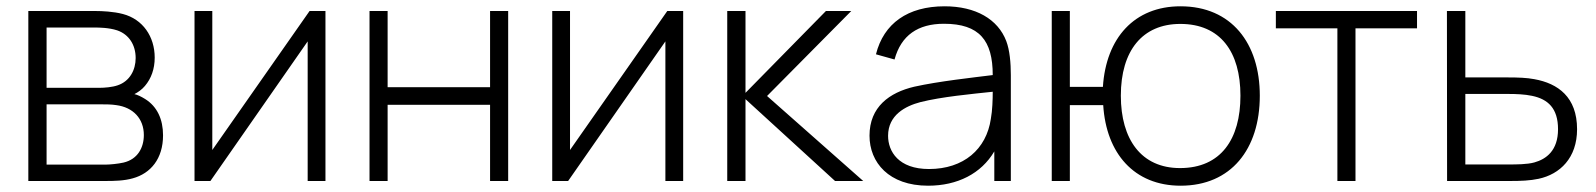

<svg xmlns="http://www.w3.org/2000/svg" viewBox="-20 -575 5070 610"><path d="M316.5 0C341.5 0 374.5 -0.5 402 -8.5C458.5 -24 498 -70.5 498 -145C498 -196 479.5 -236.5 441 -260.5C429 -268 416.5 -274 407 -276C418 -281.5 431 -290.5 440.5 -302C460.5 -325.5 471.5 -356 471.5 -392C471.5 -459 433.5 -514 370.5 -530.5C340.5 -538.5 303 -540 284.5 -540H70V0ZM128 -487.5H283.5C291 -487.5 325.5 -487.5 352.5 -478.5C390 -465.5 411 -432 411 -390.5C411 -353 392.5 -317 354 -304C337 -298 312 -296 296 -296H128ZM128 -243.5H301.5C315.5 -243.5 334 -243.5 349.5 -241C403 -234 437 -198 437 -146C437 -106 417.5 -69 372.5 -58.5C355 -54.5 329 -52 315 -52H128Z M963.5 -540 654.5 -98.5V-540H598V0H648.5L957.5 -443.5V0H1014V-540Z M1211.5 0V-242H1537V0H1594.5V-540H1537V-298H1211.5V-540H1154V0Z M2100 -540 1791 -98.5V-540H1734.5V0H1785L2094 -443.5V0H2150.5V-540Z M2348.5 0V-260L2633 0H2722.5L2417 -270L2684.5 -540H2604L2348.5 -280V-540H2290.5V0Z M3177 -444.5C3150.5 -514 3080 -555 2981 -555C2864 -555 2787.5 -500.5 2763 -402.5L2822 -386C2843 -463 2896.5 -499.5 2979 -499.5C3092 -499.5 3134 -446 3134 -336.5C3070.5 -328.5 2963.5 -317 2884.5 -299.5C2806 -281 2742.5 -235.5 2742.5 -144C2742.5 -59 2804 15 2928.5 15C3022 15 3097.5 -23.5 3139 -94V0H3191.5V-336.5C3191.5 -375 3188 -415.5 3177 -444.5ZM2931.5 -38C2834.5 -38 2801.5 -94 2801.5 -143.5C2801.5 -209.5 2856.5 -238 2904 -250.5C2971 -267.5 3068 -276.5 3134 -283.5C3134 -259.5 3133 -224.5 3128 -197.5C3114 -101 3041.5 -38 2931.5 -38Z M3731 15C3891 15 3982.5 -101 3982.5 -271C3982.5 -437.5 3892.5 -555 3730.5 -555C3584.5 -555 3494 -455 3484 -299H3379V-540H3321.5V0H3379V-241H3485C3494.5 -88 3583 15 3731 15ZM3729 -41C3606 -41 3541 -132 3541 -271C3541 -414 3609.5 -499 3730 -499C3857 -499 3921 -410.5 3921 -271C3921 -133 3859 -41 3729 -41Z M4286.5 0V-485H4482V-540H4033.5V-485H4229V0Z M4780 0C4810.5 0 4841 -1 4868.5 -7C4936 -21.5 4990.5 -73 4990.5 -164.5C4990.5 -266.5 4930 -310 4854.5 -323.5C4831 -328 4803 -329 4771.5 -329H4635.5V-540H4577L4577.5 0ZM4635.5 -276.5H4772.5C4796.5 -276.5 4824 -275.5 4847.5 -270.5C4898 -260 4930 -231 4930 -164.5C4930 -96.5 4892.5 -69.5 4855 -59C4832 -52.5 4797 -52.5 4772.5 -52.5H4635.5Z"/></svg>

Font: Hauora Light
Style: Regular
Weight: 300
Designer: Wayne Shih
Foundry: WCYS
Version: Version 1.001;hotconv 1.0.109;makeotfexe 2.5.65596